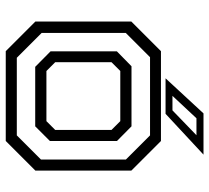

<svg xmlns="http://www.w3.org/2000/svg" viewBox="-50 -678 728 668"><g transform="rotate(90 314.0 -344.0)"><path d="M158 0 55 -103V-437L158 -540H470.5L573.5 -437V-103L470.5 0ZM181 -38.5H451L535 -122.5V-418L451 -502H179L94.5 -417.5V-125ZM212.5 -102.5 158.5 -156V-386.5L210.5 -437.5H419.5L470.5 -387V-153.5L419.5 -102.5ZM227 -141.5H401.5L432 -172V-368L401.5 -398.5H227L196.5 -368V-172ZM252.5 -556 374.5 -688H518L376 -556ZM313.5 -580H364L450.5 -663.5H391.5Z"/></g></svg>

Font: Tourney Thin
Style: Regular
Weight: 400
Version: Version 1.015